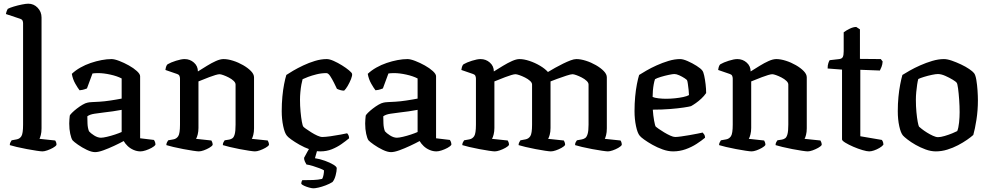

<svg xmlns="http://www.w3.org/2000/svg" viewBox="-20 -820 5369 1040"><path d="M210 0Q202 0 178.5 -3.5Q155 -7 125.5 -12.5Q96 -18 70.5 -24Q45 -30 33 -34Q33 -42 36.5 -49Q40 -56 43 -60L70 -65Q87 -68 96 -82.5Q105 -97 105 -145V-694Q105 -702 102 -708.5Q99 -715 90 -718L12 -744Q14 -754 17 -761.5Q20 -769 22 -772Q33 -778 54.5 -784.5Q76 -791 98.5 -795.5Q121 -800 133 -800Q163 -800 184 -778Q205 -756 205 -725V-125Q205 -103 201 -88.5Q197 -74 194 -68L279 -59Q281 -56 283.5 -50.5Q286 -45 286 -35Q281 -27 266.5 -19Q252 -11 236 -5.5Q220 0 210 0Z M495 4Q476 4 450 -8.5Q424 -21 402 -36.5Q380 -52 373 -60Q366 -70 360.5 -95Q355 -120 355 -151Q355 -163 356 -173.5Q357 -184 358 -194Q360 -199 370.5 -209.5Q381 -220 396.5 -232Q412 -244 427.5 -253Q443 -262 454 -264Q461 -266 478.5 -267Q496 -268 518 -269Q532 -270 547 -271.5Q562 -273 577.5 -275.5Q593 -278 608.5 -280.5Q624 -283 639 -286V-395Q614 -408 577.5 -416Q541 -424 512 -424Q503 -424 495 -423.5Q487 -423 481 -422L451 -341Q447 -340 438.5 -336.5Q430 -333 411 -331Q402 -342 388 -366.5Q374 -391 369 -420Q389 -439 415.5 -454Q442 -469 471.5 -479Q501 -489 530 -494.5Q559 -500 584 -500Q600 -500 626 -490Q652 -480 678 -465.5Q704 -451 721.5 -435Q739 -419 739 -407V-71L814 -62Q816 -59 819 -52.5Q822 -46 822 -36Q816 -27 801 -19Q786 -11 769.5 -5.5Q753 0 741 0Q722 0 703.5 -8Q685 -16 671.5 -29Q658 -42 650 -56Q628 -44 598 -30Q568 -16 540.5 -6Q513 4 495 4ZM527 -74Q538 -74 559.5 -79Q581 -84 603.5 -91.5Q626 -99 639 -105V-225Q617 -221 591 -217Q565 -213 544 -211Q518 -208 492 -204Q466 -200 453 -190Q453 -174 454 -150.5Q455 -127 462 -109Q470 -99 489.5 -86.5Q509 -74 527 -74Z M1057 0Q1049 0 1025.5 -3.5Q1002 -7 973 -12.5Q944 -18 918.5 -24Q893 -30 881 -34Q881 -42 884.5 -49Q888 -56 891 -60L919 -65Q936 -68 945.5 -82.5Q955 -97 955 -145V-394Q955 -402 952 -409Q949 -416 940 -419L876 -441Q878 -455 881 -462Q884 -469 888 -472Q905 -482 933.5 -491Q962 -500 980 -500Q1009 -500 1030.5 -481Q1052 -462 1052 -433Q1076 -448 1101 -463.5Q1126 -479 1149.5 -489.5Q1173 -500 1191 -500Q1214 -500 1242.5 -491Q1271 -482 1297 -467Q1323 -452 1339.5 -435Q1356 -418 1356 -401V-125Q1356 -105 1352 -89.5Q1348 -74 1344 -68L1430 -59Q1432 -56 1434.5 -49.5Q1437 -43 1437 -35Q1432 -27 1417.5 -19Q1403 -11 1387.5 -5.5Q1372 0 1361 0Q1353 0 1329.5 -3.5Q1306 -7 1277.5 -12.5Q1249 -18 1224 -24Q1199 -30 1187 -34Q1187 -43 1190.5 -49.5Q1194 -56 1197 -60L1222 -64Q1232 -66 1239.5 -71.5Q1247 -77 1251.5 -93.5Q1256 -110 1256 -145V-362Q1256 -372 1245.5 -382Q1235 -392 1219.5 -400Q1204 -408 1190 -413Q1176 -418 1169 -418Q1162 -418 1146.5 -413.5Q1131 -409 1113 -402Q1095 -395 1079 -388.5Q1063 -382 1055 -379V-127Q1055 -108 1051 -92Q1047 -76 1042 -68L1125 -59Q1127 -56 1129.5 -49.5Q1132 -43 1132 -35Q1127 -27 1113 -19Q1099 -11 1083.5 -5.5Q1068 0 1057 0Z M1715 0Q1688 0 1658.5 -10.5Q1629 -21 1602.5 -36Q1576 -51 1557.5 -64.5Q1539 -78 1534 -85Q1522 -99 1514 -137Q1506 -175 1506 -218Q1506 -259 1509.5 -296.5Q1513 -334 1519 -364.5Q1525 -395 1531 -414Q1544 -423 1568 -437Q1592 -451 1622.5 -465.5Q1653 -480 1686 -490Q1719 -500 1750 -500Q1765 -500 1787.5 -490Q1810 -480 1832.5 -466Q1855 -452 1870.5 -439Q1886 -426 1887 -420Q1889 -411 1881.5 -392Q1874 -373 1863.5 -355Q1853 -337 1844 -329Q1834 -329 1823.5 -332Q1813 -335 1805 -339Q1799 -352 1789 -372Q1779 -392 1768.5 -408Q1758 -424 1748 -424Q1721 -424 1695 -417.5Q1669 -411 1649 -403.5Q1629 -396 1619 -391Q1616 -381 1612.5 -362Q1609 -343 1607 -321Q1605 -299 1605 -280Q1605 -247 1608 -215Q1611 -183 1615 -161Q1619 -139 1623 -134Q1625 -131 1637 -122.5Q1649 -114 1665.5 -103.5Q1682 -93 1698.5 -85.5Q1715 -78 1726 -78Q1742 -78 1770.5 -82Q1799 -86 1825 -91Q1851 -96 1860 -98Q1864 -95 1867.5 -87.5Q1871 -80 1871 -71Q1853 -56 1829.5 -39.5Q1806 -23 1777.5 -11.5Q1749 0 1715 0ZM1678 200Q1669 200 1654.5 196Q1640 192 1628 186.5Q1616 181 1612 176Q1612 168 1614 163Q1616 158 1617 156Q1651 156 1677 155Q1703 154 1725 149Q1730 141 1732.5 127Q1735 113 1735 103Q1728 98 1711 91.5Q1694 85 1674.5 79Q1655 73 1640 71Q1636 65 1631.5 55Q1627 45 1627 35Q1638 15 1645.5 1Q1653 -13 1668 -37H1707L1686 37Q1713 41 1740.5 51Q1768 61 1786 72Q1804 83 1804 91Q1804 107 1798 130Q1792 153 1781 166Q1765 176 1744 184Q1723 192 1705 196Q1687 200 1678 200Z M2098 4Q2079 4 2053 -8.5Q2027 -21 2005 -36.5Q1983 -52 1976 -60Q1969 -70 1963.5 -95Q1958 -120 1958 -151Q1958 -163 1959 -173.5Q1960 -184 1961 -194Q1963 -199 1973.5 -209.5Q1984 -220 1999.5 -232Q2015 -244 2030.5 -253Q2046 -262 2057 -264Q2064 -266 2081.5 -267Q2099 -268 2121 -269Q2135 -270 2150 -271.5Q2165 -273 2180.5 -275.5Q2196 -278 2211.5 -280.5Q2227 -283 2242 -286V-395Q2217 -408 2180.5 -416Q2144 -424 2115 -424Q2106 -424 2098 -423.5Q2090 -423 2084 -422L2054 -341Q2050 -340 2041.5 -336.5Q2033 -333 2014 -331Q2005 -342 1991 -366.5Q1977 -391 1972 -420Q1992 -439 2018.5 -454Q2045 -469 2074.5 -479Q2104 -489 2133 -494.5Q2162 -500 2187 -500Q2203 -500 2229 -490Q2255 -480 2281 -465.5Q2307 -451 2324.5 -435Q2342 -419 2342 -407V-71L2417 -62Q2419 -59 2422 -52.5Q2425 -46 2425 -36Q2419 -27 2404 -19Q2389 -11 2372.5 -5.5Q2356 0 2344 0Q2325 0 2306.5 -8Q2288 -16 2274.5 -29Q2261 -42 2253 -56Q2231 -44 2201 -30Q2171 -16 2143.5 -6Q2116 4 2098 4ZM2130 -74Q2141 -74 2162.5 -79Q2184 -84 2206.5 -91.5Q2229 -99 2242 -105V-225Q2220 -221 2194 -217Q2168 -213 2147 -211Q2121 -208 2095 -204Q2069 -200 2056 -190Q2056 -174 2057 -150.5Q2058 -127 2065 -109Q2073 -99 2092.5 -86.5Q2112 -74 2130 -74Z M2660 0Q2652 0 2628.5 -3.5Q2605 -7 2576 -12.5Q2547 -18 2521.5 -24Q2496 -30 2484 -34Q2484 -42 2487.5 -49Q2491 -56 2494 -60L2522 -65Q2539 -68 2548.5 -82.5Q2558 -97 2558 -145V-394Q2558 -402 2555 -409Q2552 -416 2543 -419L2479 -441Q2481 -455 2484 -462Q2487 -469 2491 -472Q2508 -482 2536.5 -491Q2565 -500 2583 -500Q2612 -500 2633.5 -481Q2655 -462 2655 -433Q2679 -448 2704.5 -463.5Q2730 -479 2753.5 -489.5Q2777 -500 2794 -500Q2818 -500 2848 -490Q2878 -480 2905 -464Q2932 -448 2948 -430Q2966 -441 2987.5 -453Q3009 -465 3030.5 -475.5Q3052 -486 3070.5 -493Q3089 -500 3102 -500Q3125 -500 3153.5 -491Q3182 -482 3208 -467Q3234 -452 3250.5 -435Q3267 -418 3267 -401V-125Q3267 -103 3263 -88Q3259 -73 3256 -68L3341 -59Q3343 -57 3345.5 -50.5Q3348 -44 3348 -35Q3343 -27 3329 -19Q3315 -11 3299 -5.5Q3283 0 3273 0Q3265 0 3241 -3.5Q3217 -7 3187.5 -12.5Q3158 -18 3132.5 -24Q3107 -30 3095 -34Q3095 -44 3098.5 -50Q3102 -56 3105 -60L3132 -65Q3142 -67 3150 -72.5Q3158 -78 3163 -94.5Q3168 -111 3168 -145V-362Q3168 -372 3157.5 -382Q3147 -392 3131.5 -400Q3116 -408 3102 -413Q3088 -418 3081 -418Q3072 -418 3047.5 -410Q3023 -402 2998.5 -393Q2974 -384 2962 -379V-127Q2962 -105 2957.5 -89.5Q2953 -74 2949 -68L3034 -59Q3036 -56 3038.5 -49.5Q3041 -43 3041 -35Q3036 -27 3021.5 -19Q3007 -11 2991 -5.5Q2975 0 2964 0Q2956 0 2932.5 -3.5Q2909 -7 2880.5 -12.5Q2852 -18 2826.5 -24Q2801 -30 2789 -34Q2789 -42 2792.5 -49Q2796 -56 2799 -60L2826 -65Q2843 -68 2852.5 -82.5Q2862 -97 2862 -145V-362Q2862 -372 2851 -382Q2840 -392 2824 -400Q2808 -408 2793.5 -413Q2779 -418 2772 -418Q2765 -418 2749.5 -413.5Q2734 -409 2716 -402Q2698 -395 2682 -388.5Q2666 -382 2658 -379V-127Q2658 -108 2654 -92Q2650 -76 2645 -68L2730 -59Q2732 -56 2734.5 -50Q2737 -44 2737 -35Q2732 -27 2717.5 -19Q2703 -11 2687 -5.5Q2671 0 2660 0Z M3626 0Q3599 0 3569.5 -10.5Q3540 -21 3513.5 -36Q3487 -51 3468.5 -64.5Q3450 -78 3445 -85Q3433 -99 3425 -137Q3417 -175 3417 -218Q3417 -259 3420.5 -296.5Q3424 -334 3430 -364.5Q3436 -395 3442 -414Q3456 -423 3481 -437.5Q3506 -452 3537 -466Q3568 -480 3601 -490Q3634 -500 3664 -500Q3680 -500 3705 -489Q3730 -478 3753 -463.5Q3776 -449 3784 -438Q3790 -431 3794.5 -410Q3799 -389 3802 -363.5Q3805 -338 3805 -316Q3794 -300 3779 -286Q3764 -272 3749 -261.5Q3734 -251 3723 -245Q3713 -242 3683 -237.5Q3653 -233 3610 -229.5Q3567 -226 3516 -226Q3518 -195 3523 -167Q3528 -139 3532 -134Q3535 -131 3548 -122Q3561 -113 3577.5 -103Q3594 -93 3610.5 -85.5Q3627 -78 3637 -78Q3649 -78 3670 -81Q3691 -84 3714.5 -88Q3738 -92 3757.5 -96Q3777 -100 3786 -102Q3790 -98 3794.5 -91.5Q3799 -85 3799 -74Q3780 -58 3753 -40.5Q3726 -23 3693.5 -11.5Q3661 0 3626 0ZM3587 -285Q3610 -285 3635 -287.5Q3660 -290 3681 -294.5Q3702 -299 3712 -305Q3712 -316 3710 -333Q3708 -350 3706 -365Q3704 -380 3702 -384Q3701 -388 3688 -396.5Q3675 -405 3659.5 -412Q3644 -419 3633 -419Q3624 -419 3602.5 -414.5Q3581 -410 3559.5 -403.5Q3538 -397 3528 -391Q3524 -380 3521 -363.5Q3518 -347 3516.5 -329Q3515 -311 3515 -295Q3525 -290 3546.5 -287.5Q3568 -285 3587 -285Z M4051 0Q4043 0 4019.5 -3.5Q3996 -7 3967 -12.5Q3938 -18 3912.5 -24Q3887 -30 3875 -34Q3875 -42 3878.5 -49Q3882 -56 3885 -60L3913 -65Q3930 -68 3939.5 -82.5Q3949 -97 3949 -145V-394Q3949 -402 3946 -409Q3943 -416 3934 -419L3870 -441Q3872 -455 3875 -462Q3878 -469 3882 -472Q3899 -482 3927.5 -491Q3956 -500 3974 -500Q4003 -500 4024.5 -481Q4046 -462 4046 -433Q4070 -448 4095 -463.5Q4120 -479 4143.5 -489.5Q4167 -500 4185 -500Q4208 -500 4236.5 -491Q4265 -482 4291 -467Q4317 -452 4333.5 -435Q4350 -418 4350 -401V-125Q4350 -105 4346 -89.5Q4342 -74 4338 -68L4424 -59Q4426 -56 4428.5 -49.5Q4431 -43 4431 -35Q4426 -27 4411.5 -19Q4397 -11 4381.5 -5.5Q4366 0 4355 0Q4347 0 4323.5 -3.5Q4300 -7 4271.5 -12.5Q4243 -18 4218 -24Q4193 -30 4181 -34Q4181 -43 4184.5 -49.5Q4188 -56 4191 -60L4216 -64Q4226 -66 4233.5 -71.5Q4241 -77 4245.5 -93.5Q4250 -110 4250 -145V-362Q4250 -372 4239.5 -382Q4229 -392 4213.5 -400Q4198 -408 4184 -413Q4170 -418 4163 -418Q4156 -418 4140.5 -413.5Q4125 -409 4107 -402Q4089 -395 4073 -388.5Q4057 -382 4049 -379V-127Q4049 -108 4045 -92Q4041 -76 4036 -68L4119 -59Q4121 -56 4123.5 -49.5Q4126 -43 4126 -35Q4121 -27 4107 -19Q4093 -11 4077.5 -5.5Q4062 0 4051 0Z M4688 0Q4676 0 4652 -7Q4628 -14 4602.5 -25Q4577 -36 4559 -47Q4541 -58 4541 -65V-443L4463 -449Q4463 -467 4467 -478.5Q4471 -490 4474 -494L4526 -500Q4541 -502 4545.5 -512Q4550 -522 4550 -542V-645Q4563 -655 4582.5 -664.5Q4602 -674 4618 -674L4638 -661V-501L4751 -500L4761 -487Q4760 -471 4755 -458Q4750 -445 4746 -438L4640 -442V-82L4757 -62Q4759 -59 4762 -53Q4765 -47 4765 -36Q4758 -27 4743.5 -18.5Q4729 -10 4714 -5Q4699 0 4688 0Z M5049 0Q5022 0 4993.5 -10.5Q4965 -21 4939.5 -35.5Q4914 -50 4895.5 -64.5Q4877 -79 4871 -86Q4859 -100 4851 -136.5Q4843 -173 4843 -218Q4843 -258 4846.5 -294.5Q4850 -331 4856 -362Q4862 -393 4868 -414Q4882 -423 4907.5 -437.5Q4933 -452 4964.5 -466Q4996 -480 5029.5 -490Q5063 -500 5093 -500Q5111 -500 5135.5 -491.5Q5160 -483 5185.5 -471Q5211 -459 5230 -446Q5249 -433 5256 -424Q5264 -414 5268.5 -387Q5273 -360 5275 -329.5Q5277 -299 5277 -277Q5277 -222 5269 -171Q5261 -120 5252 -89Q5240 -78 5218.5 -63Q5197 -48 5169.5 -33.5Q5142 -19 5111 -9.5Q5080 0 5049 0ZM5061 -77Q5075 -77 5097 -83.5Q5119 -90 5138.5 -98Q5158 -106 5165 -110Q5172 -127 5175 -156.5Q5178 -186 5178 -212Q5178 -245 5175.5 -280Q5173 -315 5169.5 -341Q5166 -367 5162 -372Q5159 -377 5141 -388Q5123 -399 5100.5 -409Q5078 -419 5060 -419Q5049 -419 5027.5 -414.5Q5006 -410 4985 -403.5Q4964 -397 4954 -392Q4951 -382 4948 -362.5Q4945 -343 4943 -321Q4941 -299 4941 -280Q4941 -244 4944 -212.5Q4947 -181 4951 -160Q4955 -139 4958 -134Q4961 -131 4973 -121.5Q4985 -112 5001 -102Q5017 -92 5033.5 -84.5Q5050 -77 5061 -77Z"/></svg>

Font: Texturina 12pt Medium
Style: Regular
Weight: 500
Designer: Guillermo Torres Carreño
Foundry: Omnibus-Type
Version: Version 1.002